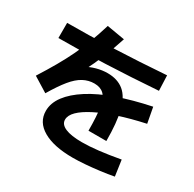

<svg xmlns="http://www.w3.org/2000/svg" viewBox="-178 -1011 1235 1220"><g transform="rotate(30 440.0 -401.5)"><path d="M502.2 -182.2Q502.2 -291.1 491.7 -351.7Q481.1 -412.2 455.6 -436.7Q430 -461.1 385.6 -461.1Q343.3 -461.1 305 -440.6Q266.7 -420 228.9 -373.9Q191.1 -327.8 145.6 -251.1L37.8 -317.8Q82.2 -387.8 116.7 -447.8Q151.1 -507.8 178.9 -565.6Q206.7 -623.3 230 -685Q253.3 -746.7 275.6 -820L406.7 -797.8Q380 -714.4 350.6 -643.3Q321.1 -572.2 286.7 -504.4L267.8 -515.6Q304.4 -537.8 345.6 -548.9Q386.7 -560 425.6 -560Q498.9 -560 545.6 -521.7Q592.2 -483.3 612.8 -400Q633.3 -316.7 633.3 -182.2ZM204.4 -156.7Q204.4 -214.4 244.4 -267.8Q284.4 -321.1 358.3 -368.3Q432.2 -415.6 540 -453.9Q647.8 -492.2 782.2 -520L803.3 -406.7Q695.6 -383.3 609.4 -355Q523.3 -326.7 462.8 -295.6Q402.2 -264.4 370 -232.8Q337.8 -201.1 337.8 -168.9Q337.8 -134.4 380 -116.1Q422.2 -97.8 502.2 -97.8Q555.6 -97.8 623.3 -105.6Q691.1 -113.3 776.7 -128.9L793.3 -13.3Q746.7 -4.4 693.9 2.2Q641.1 8.9 591.1 12.8Q541.1 16.7 501.1 16.7Q361.1 16.7 282.8 -28.9Q204.4 -74.4 204.4 -156.7ZM42.2 -707.8Q361.1 -707.8 758.9 -736.7L763.3 -625.6Q362.2 -596.7 42.2 -596.7Z"/></g></svg>

Font: Paperlogy 7 Bold
Style: Regular
Weight: 700
Designer: redesigned by Lee Juim, glyphs from Gmarket Sans & Montserrat
Foundry: PT&
Version: Version 1.001